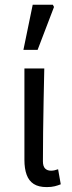

<svg xmlns="http://www.w3.org/2000/svg" viewBox="-20 -772 302 802"><path d="M175 9.5Q141.1 9.5 120.8 -3.6Q100.5 -16.7 91.3 -42.1Q82 -67.5 82 -104V-486.1H165Q163.6 -420.4 162.2 -352.7Q160.8 -285.1 160.1 -220.4Q159.3 -155.7 159.3 -98Q159.3 -77.4 168.4 -68.2Q177.5 -59 193.2 -59Q199.8 -59 207.1 -60.5Q214.4 -62 222.7 -65L233.8 -2.2Q222.8 2.3 209 5.9Q195.2 9.5 175 9.5ZM77.8 -563.7 116.6 -752.1H200.7L205.6 -742.9L137.1 -563.7Z"/></svg>

Font: Source Sans 3
Style: Regular
Weight: 200
Designer: Paul D. Hunt
Foundry: Adobe
Version: Version 3.046;hotconv 1.0.118;makeotfexe 2.5.65603